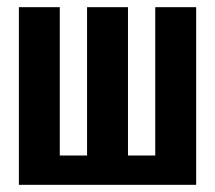

<svg xmlns="http://www.w3.org/2000/svg" viewBox="-20 -515 600 535"><path d="M32.6 0V-495H146.6V-81.7H222.6V-495H336.6V-81.7H412.6V-495H526.6V0Z"/></svg>

Font: Alumni Sans Thin
Style: Regular
Weight: 100
Designer: Robert E. Leuschke
Foundry: Robert E. Leuschke
Version: Version 1.018